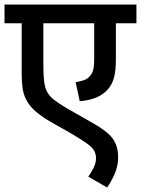

<svg xmlns="http://www.w3.org/2000/svg" viewBox="-20 -642 624 850"><path d="M584 -539H493V-381Q493 -330 485 -299.5Q477 -269 458 -247Q419 -201 333 -194L315 -278Q337 -282 351.5 -287Q366 -292 375 -302Q387 -314 392 -330.5Q397 -347 397 -386V-539H172V-352Q172 -308 175.5 -280.5Q179 -253 189 -234.5Q199 -216 219 -200.5Q239 -185 272 -165L391 -97Q454 -62 478.5 -29Q503 4 503 54Q503 94 486.5 130.5Q470 167 454 188L371 140Q383 123 394 101.5Q405 80 405 59Q405 40 397 25.5Q389 11 366 -6Q343 -23 297 -50L200 -105Q161 -128 133.5 -152.5Q106 -177 91 -211Q83 -230 79.5 -255.5Q76 -281 76 -318V-539H0V-622H584Z"/></svg>

Font: Noto Sans Medium
Style: Regular
Weight: 500
Designer: Monotype Design Team
Foundry: Monotype Imaging Inc.
Version: Version 2.007